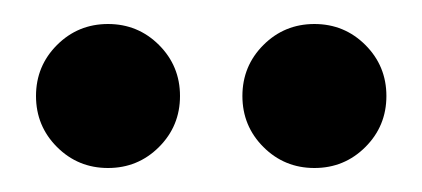

<svg xmlns="http://www.w3.org/2000/svg" viewBox="-20 -760 352 160"><path d="M10 -680Q10 -705 27.5 -722.5Q45 -740 70 -740Q95 -740 112.5 -722.5Q130 -705 130 -680Q130 -655 112.5 -637.5Q95 -620 70 -620Q45 -620 27.5 -637.5Q10 -655 10 -680ZM182 -680Q182 -705 199.5 -722.5Q217 -740 242 -740Q267 -740 284.5 -722.5Q302 -705 302 -680Q302 -655 284.5 -637.5Q267 -620 242 -620Q217 -620 199.5 -637.5Q182 -655 182 -680Z"/></svg>

Font: Poppins Medium A&M
Style: Regular
Weight: 500
Designer: Ninad Kale (Devanagari), Jonny Pinhorn (Latin)
Foundry: Indian Type Foundry
Version: 4.004